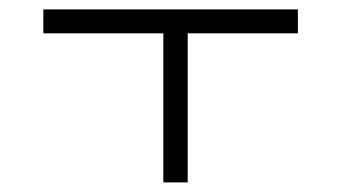

<svg xmlns="http://www.w3.org/2000/svg" viewBox="-20 -379 710 400"><path d="M600.6 -359.4Q600.6 -342.8 600.6 -309.6Q524.4 -309.6 371.1 -309.6Q371.1 -206.1 371.1 1Q354.5 1 320.3 1Q320.3 -102.5 320.3 -309.6Q237.3 -309.6 70.3 -309.6Q70.3 -326.2 70.3 -359.4Q154.3 -359.4 320.3 -359.4Q336.9 -359.4 371.1 -359.4Q428.7 -359.4 485.4 -359.4Q543 -359.4 600.6 -359.4Z"/></svg>

Font: Tsing
Style: Bold
Weight: 400
Designer: iepn
Foundry: Jiangxue academy
Version: Version 1.0